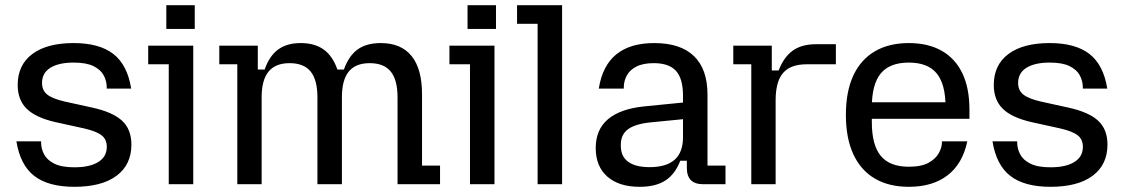

<svg xmlns="http://www.w3.org/2000/svg" viewBox="-20 -710 4334 740"><path d="M266.6 10Q166.2 10 112 -32Q57.8 -74 43.2 -165.4H138.4V-161Q138.4 -137 150 -115Q161.6 -93 189.6 -79.1Q217.6 -65.2 266.6 -65.2Q326.2 -65.2 358.9 -85.7Q391.6 -106.2 391.6 -143.8Q391.6 -172.8 371.6 -188.5Q351.6 -204.2 303.4 -215.2L193.4 -239.4Q117.4 -256.8 82.8 -290.9Q48.2 -325 48.2 -382.4Q48.2 -459.6 104.5 -501.8Q160.8 -544 264 -544Q362.8 -544 416.9 -502Q471 -460 485.6 -368.6H391.4V-373Q391.4 -397 380 -419Q368.6 -441 340.8 -454.9Q313 -468.8 264 -468.8Q206.4 -468.8 174.2 -448.8Q142 -428.8 142 -390.2Q142 -361.8 161.8 -345.8Q181.6 -329.8 228.8 -318.8L338.8 -294.6Q415.8 -277.2 451.1 -244.1Q486.4 -211 486.4 -152.6Q486.4 -75.4 429.4 -32.7Q372.4 10 266.6 10Z M630.4 0V-462.2H551.2V-534H724.8V0ZM621 -598.6V-690H730.6V-598.6Z M1203.4 -335Q1203.4 -401.8 1177.3 -434.2Q1151.2 -466.6 1096.1 -466.6Q1041.8 -466.6 1015.1 -434.1Q988.4 -401.7 988.4 -335V0H894.6V-462.2H825.2V-534H973.6V-442H1000Q1018 -494.2 1051.9 -519.1Q1085.8 -544 1139 -544Q1193.2 -544 1227.8 -518.9Q1262.4 -493.8 1280.4 -442H1305.4Q1324 -494.2 1357.9 -519.1Q1391.8 -544 1447.8 -544Q1525.8 -544 1566.2 -494.2Q1606.6 -444.4 1606.6 -346.6V-71.8H1676V0H1512.2V-335Q1512.2 -401.7 1486.1 -434.1Q1460 -466.6 1404.8 -466.6Q1350.5 -466.6 1324.1 -434.1Q1297.8 -401.7 1297.8 -335V0H1203.4Z M1791.4 0V-462.2H1712.2V-534H1885.8V0ZM1782 -598.6V-690H1891.6V-598.6Z M2052 0V-618.2H1972.8V-690H2146.4V0Z M2445.2 10Q2365.6 10 2320.8 -29.3Q2276 -68.6 2276 -139.4Q2276 -210.6 2323.4 -250.6Q2370.8 -290.6 2463.2 -300L2612.4 -314.8V-250.6L2490 -238.6Q2429.2 -232.8 2401 -212.3Q2372.8 -191.8 2372.8 -152.8V-147.4Q2372.8 -107 2401.2 -86.4Q2429.6 -65.8 2483.4 -65.8Q2548 -65.8 2580.2 -94.4Q2612.4 -123 2612.4 -180.8V-264.2V-277.8V-341.4Q2612.4 -406.8 2585.5 -436.7Q2558.6 -466.6 2499.8 -466.6Q2458.2 -466.6 2432.7 -453.4Q2407.2 -440.2 2395.7 -418.9Q2384.2 -397.6 2384.2 -372.6V-368.6H2287.8Q2301.8 -457 2355.3 -500.5Q2408.8 -544 2501.6 -544Q2602.8 -544 2654.8 -493.7Q2706.8 -443.4 2706.8 -345.4V-71.8H2776.2V0H2690Q2627.2 0 2627.2 -62.8V-90.4H2601.8Q2582.2 -39 2544.8 -14.5Q2507.4 10 2445.2 10Z M2875.6 0V-462.2H2806.2V-534H2954.6V-438.4H2981Q3001 -490.2 3035.4 -514.9Q3069.8 -539.6 3125.4 -539.6H3201.6V-462.2H3088.4Q3027 -462.2 2998.2 -428.9Q2969.4 -395.6 2969.4 -323V0Z M3482.6 10Q3405.8 10 3351.5 -22Q3297.2 -54 3268.7 -116Q3240.2 -178 3240.2 -267Q3240.2 -357 3268.7 -418.5Q3297.2 -480 3351.5 -512Q3405.8 -544 3482.6 -544Q3556.8 -544 3609.1 -514.5Q3661.4 -485 3688.9 -428Q3716.4 -371 3716.4 -287V-252.2H3303.6V-315.8H3679.2L3624.4 -273.2V-296.4Q3624.4 -385.6 3590.1 -427.2Q3555.8 -468.8 3482.6 -468.8Q3409.4 -468.8 3374.8 -427.2Q3340.2 -385.6 3340.2 -296.4V-239.4Q3340.2 -150.6 3374.8 -109Q3409.4 -67.4 3482.6 -67.4Q3531.4 -67.4 3558.9 -82.7Q3586.4 -98 3598.4 -120Q3610.4 -142 3610.4 -161.4V-165.4H3708.2Q3690.2 -79.4 3632.6 -34.7Q3575 10 3482.6 10Z M4028.6 10Q3928.2 10 3874 -32Q3819.8 -74 3805.2 -165.4H3900.4V-161Q3900.4 -137 3912 -115Q3923.6 -93 3951.6 -79.1Q3979.6 -65.2 4028.6 -65.2Q4088.2 -65.2 4120.9 -85.7Q4153.6 -106.2 4153.6 -143.8Q4153.6 -172.8 4133.6 -188.5Q4113.6 -204.2 4065.4 -215.2L3955.4 -239.4Q3879.4 -256.8 3844.8 -290.9Q3810.2 -325 3810.2 -382.4Q3810.2 -459.6 3866.5 -501.8Q3922.8 -544 4026 -544Q4124.8 -544 4178.9 -502Q4233 -460 4247.6 -368.6H4153.4V-373Q4153.4 -397 4142 -419Q4130.6 -441 4102.8 -454.9Q4075 -468.8 4026 -468.8Q3968.4 -468.8 3936.2 -448.8Q3904 -428.8 3904 -390.2Q3904 -361.8 3923.8 -345.8Q3943.6 -329.8 3990.8 -318.8L4100.8 -294.6Q4177.8 -277.2 4213.1 -244.1Q4248.4 -211 4248.4 -152.6Q4248.4 -75.4 4191.4 -32.7Q4134.4 10 4028.6 10Z"/></svg>

Font: Mozilla Headline ExtraLight
Style: Regular
Weight: 200
Designer: Studio DRAMA
Foundry: Studio DRAMA
Version: Version 1.000